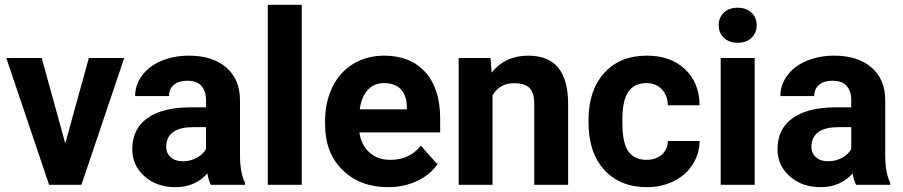

<svg xmlns="http://www.w3.org/2000/svg" viewBox="-20 -770 3763 800"><path d="M252 -172.4 350.1 -528.3H497.6L319.3 0H184.6L6.3 -528.3H153.8Z M858.4 0Q848.6 -19 844.2 -47.4Q793 9.8 710.9 9.8Q633.3 9.8 582.3 -35.2Q531.2 -80.1 531.2 -148.4Q531.2 -232.4 593.5 -277.3Q655.8 -322.3 773.4 -322.8H838.4V-353Q838.4 -389.6 819.6 -411.6Q800.8 -433.6 760.3 -433.6Q724.6 -433.6 704.3 -416.5Q684.1 -399.4 684.1 -369.6H543Q543 -415.5 571.3 -454.6Q599.6 -493.7 651.4 -515.9Q703.1 -538.1 767.6 -538.1Q865.2 -538.1 922.6 -489Q980 -439.9 980 -351.1V-122.1Q980.5 -46.9 1001 -8.3V0ZM741.7 -98.1Q772.9 -98.1 799.3 -112.1Q825.7 -126 838.4 -149.4V-240.2H785.6Q679.7 -240.2 672.9 -167L672.4 -158.7Q672.4 -132.3 690.9 -115.2Q709.5 -98.1 741.7 -98.1Z M1237.3 0H1095.7V-750H1237.3Z M1596.7 9.8Q1480.5 9.8 1407.5 -61.5Q1334.5 -132.8 1334.5 -251.5V-265.1Q1334.5 -344.7 1365.2 -407.5Q1396 -470.2 1452.4 -504.2Q1508.8 -538.1 1581.1 -538.1Q1689.5 -538.1 1751.7 -469.7Q1814 -401.4 1814 -275.9V-218.3H1477.5Q1484.4 -166.5 1518.8 -135.3Q1553.2 -104 1606 -104Q1687.5 -104 1733.4 -163.1L1802.7 -85.4Q1771 -40.5 1716.8 -15.4Q1662.6 9.8 1596.7 9.8ZM1580.6 -423.8Q1538.6 -423.8 1512.5 -395.5Q1486.3 -367.2 1479 -314.5H1675.3V-325.7Q1674.3 -372.6 1649.9 -398.2Q1625.5 -423.8 1580.6 -423.8Z M2023.9 -528.3 2028.3 -467.3Q2085 -538.1 2180.2 -538.1Q2264.2 -538.1 2305.2 -488.8Q2346.2 -439.5 2347.2 -341.3V0H2206.1V-337.9Q2206.1 -382.8 2186.5 -403.1Q2167 -423.3 2121.6 -423.3Q2062 -423.3 2032.2 -372.6V0H1891.1V-528.3Z M2673.8 -104Q2712.9 -104 2737.3 -125.5Q2761.7 -147 2762.7 -182.6H2895Q2894.5 -128.9 2865.7 -84.2Q2836.9 -39.6 2786.9 -14.9Q2736.8 9.8 2676.3 9.8Q2563 9.8 2497.6 -62.3Q2432.1 -134.3 2432.1 -261.2V-270.5Q2432.1 -392.6 2497.1 -465.3Q2562 -538.1 2675.3 -538.1Q2774.4 -538.1 2834.2 -481.7Q2894 -425.3 2895 -331.5H2762.7Q2761.7 -372.6 2737.3 -398.2Q2712.9 -423.8 2672.9 -423.8Q2623.5 -423.8 2598.4 -387.9Q2573.2 -352.1 2573.2 -271.5V-256.8Q2573.2 -175.3 2598.1 -139.6Q2623 -104 2673.8 -104Z M3124.5 0H2982.9V-528.3H3124.5ZM2974.6 -665Q2974.6 -696.8 2995.8 -717.3Q3017.1 -737.8 3053.7 -737.8Q3089.8 -737.8 3111.3 -717.3Q3132.8 -696.8 3132.8 -665Q3132.8 -632.8 3111.1 -612.3Q3089.4 -591.8 3053.7 -591.8Q3018.1 -591.8 2996.3 -612.3Q2974.6 -632.8 2974.6 -665Z M3546.9 0Q3537.1 -19 3532.7 -47.4Q3481.4 9.8 3399.4 9.8Q3321.8 9.8 3270.8 -35.2Q3219.7 -80.1 3219.7 -148.4Q3219.7 -232.4 3282 -277.3Q3344.2 -322.3 3461.9 -322.8H3526.9V-353Q3526.9 -389.6 3508.1 -411.6Q3489.3 -433.6 3448.7 -433.6Q3413.1 -433.6 3392.8 -416.5Q3372.6 -399.4 3372.6 -369.6H3231.4Q3231.4 -415.5 3259.8 -454.6Q3288.1 -493.7 3339.8 -515.9Q3391.6 -538.1 3456.1 -538.1Q3553.7 -538.1 3611.1 -489Q3668.5 -439.9 3668.5 -351.1V-122.1Q3668.9 -46.9 3689.5 -8.3V0ZM3430.2 -98.1Q3461.4 -98.1 3487.8 -112.1Q3514.2 -126 3526.9 -149.4V-240.2H3474.1Q3368.2 -240.2 3361.3 -167L3360.8 -158.7Q3360.8 -132.3 3379.4 -115.2Q3397.9 -98.1 3430.2 -98.1Z"/></svg>

Font: RobotoInd
Style: Bold
Weight: 700
Designer: Google
Version: Version 2.001150; 2014